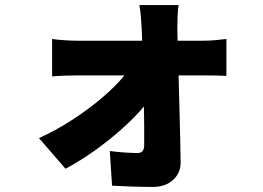

<svg xmlns="http://www.w3.org/2000/svg" viewBox="-20 -648 1040 759"><path d="M686 -628Q683 -609 682 -583.5Q681 -558 681 -536Q681 -524 681.5 -512Q682 -500 682 -487H785Q807 -487 834 -489.5Q861 -492 875 -494V-348Q855 -349 832 -349.5Q809 -350 792 -350H686Q688 -265 690.5 -176.5Q693 -88 694 -8Q695 35 664.5 63Q634 91 584 91Q544 91 501.5 89.5Q459 88 423 86L414 -51Q444 -47 475 -45Q506 -43 524 -43Q550 -43 550 -75Q550 -106 550 -145Q550 -184 549 -227Q514 -185 462 -138.5Q410 -92 352 -51Q294 -10 239 19L134 -102Q202 -133 266 -174.5Q330 -216 383.5 -261.5Q437 -307 472 -350H290Q268 -350 238.5 -349Q209 -348 186 -346V-494Q204 -491 234.5 -489Q265 -487 286 -487H542Q541 -500 541 -512Q541 -524 540 -536Q539 -556 537 -581Q535 -606 531 -628Z"/></svg>

Font: Source Han Sans CN Heavy
Style: Regular
Weight: 900
Designer: Ryoko NISHIZUKA 西塚涼子 (kana, bopomofo & ideographs); Paul D. Hunt (Latin, Greek & Cyrillic); Sandoll Communications 산돌커뮤니
Foundry: Adobe
Version: Version 2.000;hotconv 1.0.107;makeotfexe 2.5.65593